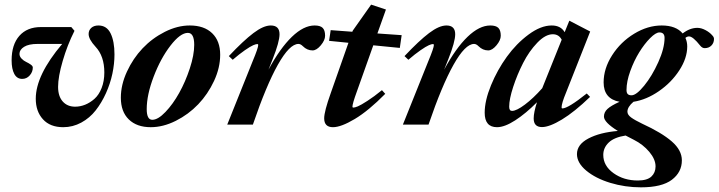

<svg xmlns="http://www.w3.org/2000/svg" viewBox="-20 -534 3081 823"><path d="M251 11.2Q194.8 11.2 164.1 -22.7Q133.3 -56.6 133.3 -110.8Q133.3 -211.9 246.6 -345.7H141.1Q103 -345.7 83.3 -333.3Q63.5 -320.8 63.5 -303.2Q63.5 -292 72.5 -282.7Q81.5 -273.4 92 -268.6Q102.5 -263.7 111.6 -257.3Q120.6 -251 120.6 -244.6Q120.6 -225.6 107.4 -210.7Q94.2 -195.8 75.2 -195.8Q52.7 -195.8 41.3 -217Q29.8 -238.3 29.8 -275.4Q29.8 -342.8 63 -380.4Q96.2 -418 155.3 -418H285.6L299.3 -401.9Q268.6 -340.8 248.8 -272.9Q229 -205.1 229 -161.6Q229 -121.6 248.8 -99.1Q268.6 -76.7 302.2 -76.7Q323.7 -76.7 345 -85.2Q366.2 -93.8 385 -110.4Q403.8 -127 415.5 -156.5Q427.2 -186 427.2 -223.1Q427.2 -293.5 389.6 -333.5Q359.9 -365.7 359.9 -388.2Q359.9 -404.3 371.3 -414.6Q382.8 -424.8 401.9 -424.8Q437.5 -424.8 454.1 -390.9Q470.7 -356.9 470.7 -300.8Q470.7 -260.7 461.7 -218Q452.6 -175.3 434.1 -134.3Q415.5 -93.3 390.1 -60.8Q364.7 -28.3 328.4 -8.5Q292 11.2 251 11.2Z M626 11.2Q566.4 11.2 532.2 -22Q498 -55.2 498 -115.2Q498 -170.4 524.2 -227.1Q550.3 -283.7 591.3 -326.9Q632.3 -370.1 686.5 -397.5Q740.7 -424.8 793.5 -424.8Q855 -424.8 889.4 -391.6Q923.8 -358.4 923.8 -299.3Q923.8 -243.7 897.5 -187Q871.1 -130.4 829.6 -86.9Q788.1 -43.5 733.6 -16.1Q679.2 11.2 626 11.2ZM632.8 -20.5Q657.2 -20.5 689.2 -54Q721.2 -87.4 748 -135.5Q774.9 -183.6 793.7 -241Q812.5 -298.3 812.5 -341.8Q812.5 -393.1 785.2 -393.1Q752.9 -393.1 710.7 -338.4Q668.5 -283.7 638.7 -205.6Q608.9 -127.4 608.9 -66.4Q608.9 -20.5 632.8 -20.5Z M954.1 0 1063 -271.5Q1086.9 -328.6 1086.9 -341.3Q1086.9 -345.2 1083 -345.2Q1077.1 -345.2 1065.2 -340.1Q1053.2 -335 1029.5 -318.6Q1005.9 -302.2 977.5 -277.8L960.9 -293.5Q1023.4 -359.9 1066.4 -392.3Q1109.4 -424.8 1140.6 -424.8Q1178.2 -424.8 1178.2 -387.2Q1178.2 -355 1148.9 -280.8L1130.9 -235.4Q1180.7 -327.6 1231.2 -376.2Q1281.7 -424.8 1328.6 -424.8Q1352.5 -424.8 1363 -414.6Q1373.5 -404.3 1373.5 -380.9Q1373.5 -361.8 1355.2 -339.8Q1336.9 -317.9 1319.8 -317.9Q1296.4 -317.9 1278.3 -335.9Q1268.6 -345.7 1259.3 -345.7Q1221.2 -345.7 1171.1 -256.6Q1121.1 -167.5 1064 0Z M1407.2 11.2Q1369.6 11.2 1369.6 -26.9Q1369.6 -56.2 1397.9 -135.3L1473.6 -350.6L1390.6 -358.9L1397.5 -404.8L1490.2 -397.9L1492.2 -402.8L1570.8 -514.2L1634.3 -493.2L1597.7 -390.6L1701.7 -383.3L1693.8 -328.6L1580.1 -339.8L1509.3 -140.6Q1490.7 -89.8 1490.7 -76.2Q1490.7 -72.8 1494.6 -72.8Q1501 -72.8 1513.9 -78.1Q1526.9 -83.5 1554.9 -101.6Q1583 -119.6 1617.2 -147.5L1631.3 -131.8Q1559.6 -59.1 1500.7 -23.9Q1441.9 11.2 1407.2 11.2Z M1707 0 1815.9 -271.5Q1839.8 -328.6 1839.8 -341.3Q1839.8 -345.2 1835.9 -345.2Q1830.1 -345.2 1818.1 -340.1Q1806.2 -335 1782.5 -318.6Q1758.8 -302.2 1730.5 -277.8L1713.9 -293.5Q1776.4 -359.9 1819.3 -392.3Q1862.3 -424.8 1893.6 -424.8Q1931.2 -424.8 1931.2 -387.2Q1931.2 -355 1901.9 -280.8L1883.8 -235.4Q1933.6 -327.6 1984.1 -376.2Q2034.7 -424.8 2081.5 -424.8Q2105.5 -424.8 2116 -414.6Q2126.5 -404.3 2126.5 -380.9Q2126.5 -361.8 2108.2 -339.8Q2089.8 -317.9 2072.8 -317.9Q2049.3 -317.9 2031.2 -335.9Q2021.5 -345.7 2012.2 -345.7Q1974.1 -345.7 1924.1 -256.6Q1874 -167.5 1816.9 0Z M2110.4 11.2Q2057.6 11.2 2057.6 -50.8Q2057.6 -102.5 2084.7 -168.5Q2111.8 -234.4 2152.6 -290.8Q2193.4 -347.2 2245.8 -386Q2298.3 -424.8 2344.7 -424.8Q2383.8 -424.8 2400.4 -396L2420.4 -445.3L2509.8 -398.9L2406.2 -136.7Q2387.2 -90.8 2387.2 -73.7Q2387.2 -69.3 2390.6 -69.3Q2415 -69.3 2495.1 -133.3L2509.3 -118.7Q2442.4 -54.2 2388.7 -21.7Q2335 10.7 2303.2 10.7Q2267.6 10.7 2267.6 -26.4Q2267.6 -51.8 2281.7 -95.7Q2234.4 -47.9 2188.7 -18.3Q2143.1 11.2 2110.4 11.2ZM2162.6 -76.7Q2162.6 -58.6 2174.8 -58.6Q2193.8 -58.6 2230 -85.7Q2266.1 -112.8 2304.2 -155.8L2387.7 -363.8Q2375.5 -387.2 2349.6 -387.2Q2317.9 -387.2 2283 -350.8Q2248 -314.5 2222.4 -264.2Q2196.8 -213.9 2179.7 -161.4Q2162.6 -108.9 2162.6 -76.7Z M2727.5 269Q2659.2 269 2595.9 249.8Q2532.7 230.5 2492.9 197.3Q2453.1 164.1 2453.1 126.5Q2453.1 85.4 2502.2 59.6Q2551.3 33.7 2628.4 27.3Q2568.8 -9.8 2568.8 -34.2Q2568.8 -53.2 2584 -67.1Q2599.1 -81.1 2635.7 -97.7Q2567.4 -110.4 2567.4 -180.7Q2567.4 -240.2 2603.8 -297.1Q2640.1 -354 2698.2 -389.4Q2756.3 -424.8 2816.4 -424.8Q2877.4 -424.8 2906.2 -390.6Q2937 -414.6 2969.2 -414.6Q2985.8 -414.6 3003.9 -405Q3022 -395.5 3033.2 -382.3Q3040.5 -375 3040.5 -367.2Q3040.5 -350.1 3029.5 -338.9Q3018.6 -327.6 3000.5 -327.6Q2990.2 -327.6 2981.4 -338.4Q2950.2 -377.9 2933.6 -377.9Q2925.3 -377.9 2918 -371.6Q2925.8 -354.5 2925.8 -335Q2925.8 -284.7 2891.8 -232.4Q2857.9 -180.2 2804.4 -143.3Q2751 -106.4 2695.3 -97.7Q2669.4 -75.7 2669.4 -55.2Q2669.4 -42 2685.5 -30.3Q2701.7 -18.6 2732.4 -3.9Q2816.4 34.7 2859.6 72.3Q2902.8 109.9 2902.8 153.3Q2902.8 204.1 2859.9 236.6Q2816.9 269 2727.5 269ZM2687 -125.5Q2707.5 -125.5 2741.2 -166.7Q2774.9 -208 2801.8 -267.6Q2828.6 -327.1 2828.6 -371.6Q2828.6 -395 2806.6 -395Q2791 -395 2766.6 -370.4Q2742.2 -345.7 2720 -309.8Q2697.8 -273.9 2681.6 -229.2Q2665.5 -184.6 2665.5 -148.4Q2665.5 -136.2 2670.7 -130.9Q2675.8 -125.5 2687 -125.5ZM2565.9 129.9Q2565.9 176.8 2609.9 208.3Q2653.8 239.7 2713.9 239.7Q2753.9 239.7 2772 222.9Q2790 206.1 2790 179.2Q2790 148.9 2763.2 116.9Q2736.3 85 2697.3 65.4Q2673.8 53.7 2661.6 46.9Q2612.3 54.7 2589.1 77.1Q2565.9 99.6 2565.9 129.9Z"/></svg>

Font: Elstob 18pt
Style: Bold Italic
Weight: 700
Italic angle: -20°
Designer: Peter S. Baker
Version: Version 1.015